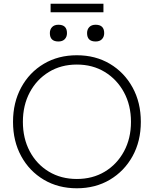

<svg xmlns="http://www.w3.org/2000/svg" viewBox="-20 -1002 827 1032"><path d="M393 10Q293 10 215.5 -36Q138 -82 94 -162.5Q50 -243 50 -347Q50 -451 94 -532Q138 -613 215.5 -659Q293 -705 393 -705Q493 -705 570.5 -659Q648 -613 692.5 -532Q737 -451 737 -347Q737 -243 692.5 -162.5Q648 -82 570.5 -36Q493 10 393 10ZM393 -40Q478 -40 543.5 -79.5Q609 -119 646.5 -188.5Q684 -258 684 -347Q684 -436 646.5 -505.5Q609 -575 543.5 -615Q478 -655 393 -655Q308 -655 242.5 -615Q177 -575 140 -505.5Q103 -436 103 -347Q103 -258 140 -188.5Q177 -119 242.5 -79.5Q308 -40 393 -40ZM494 -779Q448 -779 448 -824Q448 -844 460 -856.5Q472 -869 494 -869Q540 -869 540 -824Q540 -804 528 -791.5Q516 -779 494 -779ZM294 -779Q248 -779 248 -824Q248 -844 260 -856.5Q272 -869 294 -869Q340 -869 340 -824Q340 -804 328 -791.5Q316 -779 294 -779ZM252 -936V-982H536V-936Z"/></svg>

Font: Lexend Deca ExtraLight
Style: Regular
Weight: 200
Designer: Bonnie Shaver-Troup, Thomas Jockin
Foundry: Lexend
Version: Version 1.008; ttfautohint (v1.8.4.7-5d5b)